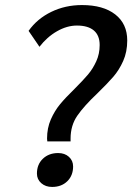

<svg xmlns="http://www.w3.org/2000/svg" viewBox="-20 -729 523 759"><path d="M166 -181Q166 -223 181 -257Q196 -291 217.5 -317Q239 -343 275 -378Q309 -412 328 -434.5Q347 -457 360.5 -486.5Q374 -516 374 -551Q374 -589 351 -608.5Q328 -628 284 -628Q245 -628 205.5 -605.5Q166 -583 136 -544L93 -607Q127 -655 182.5 -682Q238 -709 304 -709Q388 -709 435.5 -672Q483 -635 483 -569Q483 -524 467 -488Q451 -452 427.5 -425Q404 -398 365 -360Q312 -310 285.5 -271.5Q259 -233 259 -181V-170H167ZM126 -43Q126 -79 149.5 -101.5Q173 -124 210 -124Q236 -124 252.5 -109Q269 -94 269 -71Q269 -35 246 -12.5Q223 10 186 10Q160 10 143 -5Q126 -20 126 -43Z"/></svg>

Font: Sarabun Medium
Style: Italic
Weight: 500
Italic angle: -10°
Designer: Suppakit Chalermlarp | Katatrad Co.,Ltd.
Foundry: Cadson Demak Co.,Ltd.
Version: Version 1.000; ttfautohint (v1.6)